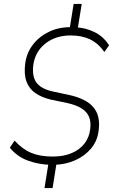

<svg xmlns="http://www.w3.org/2000/svg" viewBox="-20 -840 589 975"><path d="M206 115 227 -16 239 -3Q179 -4 123 -24Q67 -44 30 -90L54 -126Q93 -83 138 -64Q183 -45 248 -45Q303 -45 344 -62.5Q385 -80 409 -111Q433 -142 438 -184Q443 -221 432 -247Q421 -273 393.5 -290Q366 -307 321 -317L239 -334Q192 -345 160 -367Q128 -389 114.5 -426Q101 -463 108 -517Q115 -571 146.5 -612.5Q178 -654 228.5 -678.5Q279 -703 342 -702L333 -690L354 -820H395L374 -690L367 -701Q415 -699 460 -677Q505 -655 534 -610L510 -576Q478 -621 436.5 -640.5Q395 -660 339 -660Q262 -660 210 -618.5Q158 -577 149 -509Q142 -451 166 -419.5Q190 -388 250 -375L330 -358Q418 -339 454.5 -295Q491 -251 481 -178Q475 -125 443 -86.5Q411 -48 361.5 -26Q312 -4 253 -3L268 -17L247 115Z"/></svg>

Font: Nunito Sans 10pt SemiCondensed ExtraLight
Style: Italic
Weight: 250
Width: 4
Italic angle: -9°
Designer: Vernon Adams
Foundry: Vernon Adams
Version: Version 3.101;gftools[0.9.27]